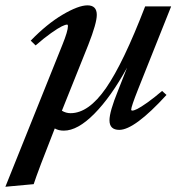

<svg xmlns="http://www.w3.org/2000/svg" viewBox="-74 -485 681 725"><path d="M167 8.3Q147 8.3 132.8 0Q68.8 162.1 53.2 210.4L-53.7 220.2L161.6 -315.9Q182.6 -367.7 182.6 -386.7Q182.6 -392.1 179.2 -392.1Q172.9 -392.1 159.2 -385.5Q145.5 -378.9 118.9 -360.1Q92.3 -341.3 60.5 -313.5L42 -331.5Q103 -394.5 162.6 -429.7Q222.2 -464.8 256.3 -464.8Q291.5 -464.8 291.5 -428.7Q291.5 -397.5 259.3 -315.4L159.7 -66.9Q175.3 -57.6 192.4 -57.6Q260.7 -57.6 326.4 -152.6Q392.1 -247.6 474.1 -460.9H572.3L447.3 -147.5Q421.4 -82 421.4 -71.3Q421.4 -67.4 425.8 -67.4Q431.6 -67.4 444.6 -73.7Q457.5 -80.1 482.7 -97.9Q507.8 -115.7 538.1 -141.6L554.7 -126.5Q434.1 5.4 376.5 5.4Q339.4 5.4 339.4 -30.8Q339.4 -63.5 371.6 -142.6L405.8 -229.5Q345.2 -119.1 282.2 -55.4Q219.2 8.3 167 8.3Z"/></svg>

Font: Elstob 6pt SemiBold
Style: Italic
Weight: 600
Italic angle: -20°
Designer: Peter S. Baker
Version: Version 1.015